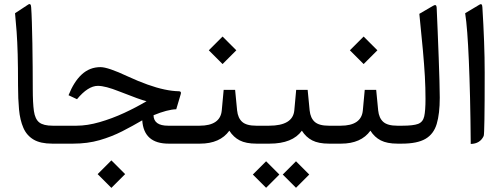

<svg xmlns="http://www.w3.org/2000/svg" viewBox="-20 -704 2467 941"><path d="M140.6 -269.5Q140.6 -318.4 140.1 -376Q139.6 -433.6 138.7 -490.2Q137.7 -546.9 136.2 -593.8Q134.8 -640.6 132.8 -667.5Q132.3 -678.7 128.7 -682.4Q125 -686 118.2 -681.6L53.7 -639.2Q58.1 -595.2 61.5 -547.9Q64.9 -500.5 66.7 -438Q68.4 -375.5 68.4 -284.7Q68.4 -220.2 73.2 -167.7Q78.1 -115.2 94.5 -77.6Q110.8 -40 144.5 -20Q178.2 0 235.8 0H252.4Q264.2 0 264.2 -37.6V-49.8Q264.2 -87.9 252.4 -87.9H238.3Q192.9 -87.9 172.4 -104Q151.9 -120.1 146.2 -159.7Q140.6 -199.2 140.6 -269.5Z M525.9 82 458.5 149.4 525.9 216.8 593.3 149.4ZM357.4 -217.8Q384.3 -250.5 409.9 -266.8Q435.5 -283.2 459.5 -283.2Q478 -283.2 504.2 -276.4Q530.3 -269.5 564.5 -255.9Q617.7 -234.9 651.1 -222.9Q684.6 -210.9 698.2 -208Q648.4 -178.2 588.9 -150.6Q529.3 -123 468.5 -105.5Q407.7 -87.9 355 -87.9H247.1Q220.2 -87.9 220.2 -49.8V-37.6Q220.2 0 247.1 0H338.4Q409.2 0 468.3 -17.1Q527.3 -34.2 578.9 -60.5Q630.4 -86.9 677.2 -114.3Q684.6 0 806.2 0H909.7Q921.4 0 921.4 -37.6V-49.8Q921.4 -87.9 909.7 -87.9H803.7Q768.6 -87.9 750.7 -100.8Q732.9 -113.8 732.4 -139.2Q766.6 -153.3 794.4 -160.6Q822.3 -168 843.8 -168.5L865.7 -242.2Q868.2 -249.5 865.7 -253.2Q863.3 -256.8 856.4 -256.8Q824.7 -257.3 786.4 -265.4Q748 -273.4 702.9 -289.6Q657.7 -305.7 606 -329.6Q509.3 -375 472.7 -375Q445.8 -375 422.9 -366Q399.9 -356.9 380.6 -339.1Q361.3 -321.3 345.2 -295.9Q329.1 -270.5 315.9 -237.3Z M904.3 0H960.4Q1009.3 0 1045.2 -15.9Q1081.1 -31.7 1104 -63.5Q1124 -31.7 1154.8 -15.9Q1185.5 0 1236.8 0H1245.6Q1257.3 0 1257.3 -37.6V-49.8Q1257.3 -87.9 1245.6 -87.9H1235.8Q1188 -87.9 1167 -106.7Q1146 -125.5 1142.1 -162.6L1132.3 -263.7H1076.2L1066.9 -163.1Q1063.5 -125.5 1036.1 -106.7Q1008.8 -87.9 958 -87.9H904.3Q877.4 -87.9 877.4 -49.8V-37.6Q877.4 0 904.3 0ZM1070.8 -524.9 1003.4 -457.5 1070.8 -390.1 1138.2 -457.5Z M1430.7 86.4 1365.7 151.4 1430.7 216.3 1495.6 151.4ZM1284.2 86.4 1219.2 151.4 1284.2 216.3 1349.1 151.4ZM1240.2 -87.9Q1213.4 -87.9 1213.4 -49.8V-37.6Q1213.4 0 1240.2 0H1301.3Q1357.4 0 1397 -15.9Q1436.5 -31.7 1459.5 -63.5Q1479.5 -31.7 1510.3 -15.9Q1541 0 1592.3 0H1601.1Q1612.8 0 1612.8 -37.6V-49.8Q1612.8 -87.9 1601.1 -87.9H1591.3Q1543.5 -87.9 1522.5 -106.7Q1501.5 -125.5 1497.6 -162.6L1487.8 -263.7H1431.6L1422.4 -163.1Q1418.9 -125.5 1387.9 -106.7Q1356.9 -87.9 1298.8 -87.9Z M1595.7 0H1651.9Q1700.7 0 1736.6 -15.9Q1772.5 -31.7 1795.4 -63.5Q1815.4 -31.7 1846.2 -15.9Q1877 0 1928.2 0H1937Q1948.7 0 1948.7 -37.6V-49.8Q1948.7 -87.9 1937 -87.9H1927.2Q1879.4 -87.9 1858.4 -106.7Q1837.4 -125.5 1833.5 -162.6L1823.7 -263.7H1767.6L1758.3 -163.1Q1754.9 -125.5 1727.5 -106.7Q1700.2 -87.9 1649.4 -87.9H1595.7Q1568.8 -87.9 1568.8 -49.8V-37.6Q1568.8 0 1595.7 0ZM1762.2 -524.9 1694.8 -457.5 1762.2 -390.1 1829.6 -457.5Z M1931.6 -87.9Q1904.8 -87.9 1904.8 -49.8V-37.6Q1904.8 0 1931.6 0H1949.2Q2024.9 0 2065.2 -23.4Q2105.5 -46.9 2120.4 -96.7Q2135.3 -146.5 2135.3 -225.6Q2135.3 -256.3 2133.8 -307.9Q2132.3 -359.4 2130.1 -421.6Q2127.9 -483.9 2125.2 -547.6Q2122.6 -611.3 2120.1 -667Q2119.6 -676.3 2115.2 -678.5Q2110.8 -680.7 2102.1 -675.3L2035.2 -636.2Q2045.9 -532.2 2052.5 -459Q2059.1 -385.7 2062.3 -329.6Q2065.4 -273.4 2065.4 -219.2Q2065.4 -161.6 2059.1 -133.5Q2052.7 -105.5 2028.8 -96.7Q2004.9 -87.9 1952.1 -87.9Z M2259.8 -639.2Q2265.6 -602.1 2270 -544.2Q2274.4 -486.3 2277.8 -406.7Q2281.2 -327.1 2283.7 -225.6Q2286.1 -124 2287.1 1.5Q2310.1 1 2325.9 -8.8Q2341.8 -18.6 2350.6 -37.6Q2353 -42.5 2354.2 -117.4Q2355.5 -192.4 2355.5 -347.7Q2355.5 -421.4 2352.5 -501.2Q2349.6 -581.1 2344.2 -668Q2343.8 -678.7 2340.3 -682.1Q2336.9 -685.5 2330.6 -681.6Z"/></svg>

Font: Literata
Style: Regular
Weight: 400
Designer: Latin by Veronika Burian and Jose Scaglione. Greek by Irene Vlachou. Cyrillic by Vera Evstafieva.
Foundry: TypeTogether
Version: Version 3.002